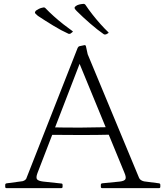

<svg xmlns="http://www.w3.org/2000/svg" viewBox="-20 -974 861 994"><path d="M538 -801 529 -796Q521 -794 517 -797Q485 -819 446.5 -852.5Q408 -886 378 -916Q370 -924 367.5 -928.5Q365 -933 366.5 -936Q368 -939 373 -943Q380 -948 389.5 -950.5Q399 -953 412 -954Q419 -954 423 -948Q439 -924 459 -898.5Q479 -873 500.5 -849Q522 -825 540 -808Q545 -804 538 -801ZM354 -807 345 -800Q338 -797 333 -800Q299 -815 255.5 -841.5Q212 -868 176 -892Q168 -899 164 -903Q160 -907 161 -910.5Q162 -914 166 -919Q173 -924 182 -928.5Q191 -933 203 -935Q210 -937 215 -932Q234 -912 258.5 -890Q283 -868 308.5 -848Q334 -828 354 -814Q360 -811 354 -807ZM14 0Q7 0 7 -7V-17Q7 -24 15 -25L97 -36Q105 -38 111 -43Q117 -48 119 -57L382 -726Q385 -733 392 -735L416 -740Q423 -742 425 -734L434 -693L700 -53Q703 -46 710 -41.5Q717 -37 726 -35L803 -25Q810 -24 810 -17V-7Q810 0 803 0H509Q502 0 502 -7V-17Q502 -24 509 -25L600 -34Q625 -37 629.5 -47Q634 -57 624 -80L377 -680L410 -690L174 -78Q165 -54 172 -45.5Q179 -37 204 -34L297 -24Q304 -24 304 -17V-7Q304 0 297 0ZM239 -315Q321 -313 402.5 -313.5Q484 -314 566 -316V-277Q484 -275 402.5 -275Q321 -275 239 -276Z"/></svg>

Font: Hahmlet ExtraLight
Style: Regular
Weight: 250
Designer: Minjoo Ham & Mark Frömberg
Foundry: hypertype
Version: Version 1.002